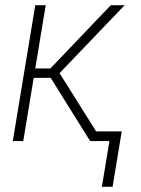

<svg xmlns="http://www.w3.org/2000/svg" viewBox="-20 -540 540 735"><path d="M370 175 399 0H325L174 -242H109L69 0H29L115 -520H155L115 -278H173L404 -520H457L208 -260L348 -37H446L411 175Z"/></svg>

Font: Iosevka Curly Extralight
Style: Italic
Weight: 200
Italic angle: -9°
Monospace: yes
Designer: Belleve Invis
Foundry: Belleve Invis
Version: Version 22.1.2; ttfautohint (v1.8.4)